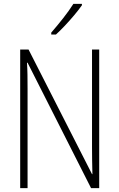

<svg xmlns="http://www.w3.org/2000/svg" viewBox="-20 -969 615 989"><path d="M491 0H449L122 -646H119Q121 -616 121.5 -584.5Q122 -553 122 -512V0H84V-714H127L454 -72H456Q455 -108 454.5 -146Q454 -184 454 -211V-714H491ZM402 -942Q386 -919 362.5 -891Q339 -863 314 -836.5Q289 -810 268 -791H244V-801Q276 -838 305.5 -875.5Q335 -913 358 -949H402Z"/></svg>

Font: Noto Sans Gujarati UI Condensed ExtraLight
Style: Regular
Weight: 200
Width: 3
Designer: Jelle Bosma - Monotype Design Team, Universal Thirst
Foundry: Monotype Imaging Inc.
Version: Version 2.106; ttfautohint (v1.8.4.7-5d5b)